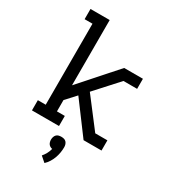

<svg xmlns="http://www.w3.org/2000/svg" viewBox="-233 -847 1065 1205"><g transform="rotate(30 300.0 -244.0)"><path d="M57 0V-74H114V-661H57V-735H196V-262L425 -520H561V-447H462L313 -283L473 -74H561V0H431L262 -227L196 -155V-73H253V0ZM290 247 252 214Q265 199 274 182Q283 165 288 146Q280 145 272.5 140.5Q265 136 260.5 129.5Q256 123 254 115Q252 107 252 99Q252 89 255 79.5Q258 70 264.5 63Q271 56 280.5 53.5Q290 51 300 51Q310 51 319.5 53.5Q329 56 335.5 63Q342 70 345 79.5Q348 89 348 99Q348 119 344.5 139.5Q341 160 334 179Q327 198 316 215.5Q305 233 290 247Z"/></g></svg>

Font: Iosevka HT Extended
Style: Regular
Weight: 400
Width: 7
Monospace: yes
Designer: Belleve Invis
Foundry: Belleve Invis
Version: Version 32.3.0; ttfautohint (v1.8.4)